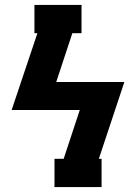

<svg xmlns="http://www.w3.org/2000/svg" viewBox="-20 -755 540 775"><path d="M199 0 200 -3V-114H237L302 -311H27L131 -621H119V-735H310L309 -732V-621H272L207 -424H482L379 -114H390V0Z"/></svg>

Font: Iosevka Slab Heavy Oblique
Style: Regular
Weight: 900
Italic angle: -9°
Monospace: yes
Designer: Belleve Invis
Foundry: Belleve Invis
Version: Version 11.1.1; ttfautohint (v1.8.3)